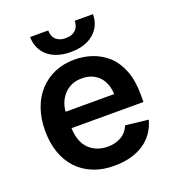

<svg xmlns="http://www.w3.org/2000/svg" viewBox="-135 -838 863 953"><g transform="rotate(-20 296.5 -361.0)"><path d="M307.5 10.7Q245.4 11 196.2 -9.1Q147 -29.1 112.7 -65.9Q78.5 -102.6 60.4 -154.5Q42.3 -206.3 42.6 -269.5Q42.3 -333.1 60.7 -385.5Q79.2 -437.9 113.3 -475.1Q147.4 -512.4 195.1 -532.7Q242.9 -552.9 300.8 -552.6Q347.7 -552.6 392 -537.6Q436.4 -522.7 473.7 -489.3Q508.9 -456.3 529.5 -403.8Q550.1 -351.2 550.1 -277V-237.6H170.1Q172.6 -164.1 211.3 -126.4Q250.4 -89.5 309.3 -89.5Q347.3 -89.5 377.8 -105.8Q409.4 -122.5 424.7 -159.8L544.7 -146.3Q535.9 -111.5 516.3 -82.6Q496.8 -53.6 467 -32.8Q437.1 -12.1 397.2 -0.7Q357.2 10.7 307.5 10.7ZM297.2 -593.8Q257.8 -593.8 227.1 -604Q196.4 -614.3 175.4 -632.6Q154.5 -650.9 143.3 -676.5Q132.1 -702.1 131.7 -733H227.3Q227.3 -720.9 230.6 -709.2Q234 -697.4 242.2 -688Q250.4 -678.6 263.8 -672.9Q277.3 -667.3 297.2 -667.3Q315.3 -667.3 328.7 -672.4Q342 -677.6 350.5 -686.4Q359 -695.3 363.3 -707.4Q367.5 -719.5 367.5 -733H463.8Q463.8 -670.8 418.7 -632.1Q373.9 -593.8 297.2 -593.8ZM426.8 -324.2Q426.1 -351.2 417.8 -374.6Q409.4 -398.1 393.8 -415.3Q378.2 -432.5 355.3 -442.5Q332.4 -452.4 302.6 -452.4Q271.3 -452.8 247.3 -441.8Q223.4 -430.8 206.9 -412.6Q190.3 -394.5 181.1 -371.3Q171.9 -348 170.5 -324.2Z"/></g></svg>

Font: Linik Sans SemiBold
Style: Regular
Weight: 600
Designer: Fonts by Rasmus Andersson / Changes by Cristiano Sobral with parts from Marc Monis
Foundry: rsms
Version: Version 3.020; ttfautohint (v1.6)